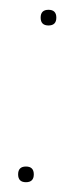

<svg xmlns="http://www.w3.org/2000/svg" viewBox="-20 -369 172 392"><path d="M79 -317Q63 -317 63 -333Q63 -349 79 -349Q95 -349 95 -333Q95 -317 79 -317ZM33 3Q17 3 17 -13Q17 -29 33 -29Q49 -29 49 -13Q49 3 33 3Z"/></svg>

Font: Alumni Sans Pinstripe
Style: Italic
Weight: 400
Italic angle: -8°
Designer: Robert E. Leuschke
Foundry: Robert E. Leuschke
Version: Version 1.010; ttfautohint (v1.8.4.7-5d5b)